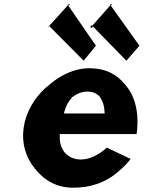

<svg xmlns="http://www.w3.org/2000/svg" viewBox="-20 -853 675 895"><path d="M503 -832C501 -827 492 -826 493 -832L503 -833ZM204 -724C204 -725 204 -734 205 -734V-724ZM306 -832C304 -827 295 -826 296 -832L306 -833ZM315 -397V-401H319C337 -416 361 -426 388 -426C412 -426 431 -418 446 -401L447 -399C458 -382 466 -362 467 -336L468 -324H278L281 -336C287 -357 297 -379 315 -397ZM278 -147C265 -166 257 -190 259 -218L258 -228H616L617 -230C630 -325 610 -402 568 -453L562 -460C523 -509 467 -535 398 -535C327 -535 260 -503 203 -452L193 -444C139 -395 100 -329 90 -256C80 -184 101 -118 141 -69L147 -62C189 -10 248 22 320 22C401 22 472 0 536 -57L545 -65C560 -78 574 -93 589 -112L478 -165C397 -91 317 -98 279 -145ZM411 -734H403L402 -724H411L412 -731L569 -570L630 -640L495 -829ZM209 -732 370 -570 427 -640 297 -829Z"/></svg>

Font: Hussar Woodtype
Style: SeBdObl
Weight: 900
Foundry: Cannot Into Space Fonts
Version: Version 1.07